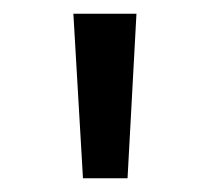

<svg xmlns="http://www.w3.org/2000/svg" viewBox="-20 -765 307 280"><path d="M87 -745H179L166 -505H101Z"/></svg>

Font: Eudoxus Sans Medium
Style: Regular
Weight: 500
Designer: Stijn de Vries
Foundry: tokotype
Version: Version 2.005